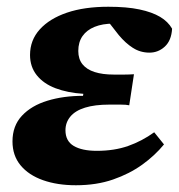

<svg xmlns="http://www.w3.org/2000/svg" viewBox="-20 -534 530 569"><path d="M205 15Q150 15 107.5 0Q65 -15 41 -44Q17 -73 17 -115Q17 -161 45 -191Q73 -221 120.5 -235.5Q168 -250 226 -250L227 -256Q180 -259 144.5 -272.5Q109 -286 89 -311Q69 -336 69 -371Q69 -415 98 -447Q127 -479 178.5 -496.5Q230 -514 301 -514Q356 -514 393.5 -506Q431 -498 454.5 -484Q478 -470 490 -449Q488 -414 468.5 -396Q449 -378 423 -378Q396 -378 374 -392Q352 -406 332 -430L289 -485H398L399 -457Q380 -461 361 -462.5Q342 -464 316 -464Q284 -464 260.5 -454.5Q237 -445 224.5 -427Q212 -409 212 -383Q212 -359 224.5 -343.5Q237 -328 260.5 -320.5Q284 -313 317 -313Q336 -313 349.5 -313Q363 -313 377 -314L363 -222Q354 -224 337.5 -224Q321 -224 304 -224Q261 -224 232 -215Q203 -206 188.5 -188.5Q174 -171 174 -148Q174 -116 198.5 -101.5Q223 -87 267 -87Q319 -87 360 -101.5Q401 -116 437 -142L466 -106Q439 -73 401.5 -46Q364 -19 315 -2Q266 15 205 15Z"/></svg>

Font: Source Serif 4
Style: Bold Italic
Weight: 700
Italic angle: -12°
Designer: Frank Grießhammer
Foundry: Adobe Systems Incorporated
Version: Version 4.004;hotconv 1.0.116;makeotfexe 2.5.65601